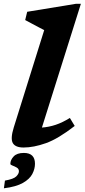

<svg xmlns="http://www.w3.org/2000/svg" viewBox="-28 -764 445 1010"><path d="M204.5 -605.5Q195.5 -610 177.2 -619.8Q159 -629.5 138.8 -640.2Q118.5 -651 104.5 -658.5L115 -702L371.5 -744H397.5L192.5 -93Q229 -95.5 265 -107.5Q301 -119.5 339.5 -143.5L365 -101.5Q277.5 -33.5 213.2 -10.8Q149 12 96 12Q53 12 39.5 -11.2Q26 -34.5 44.5 -94ZM26.5 98Q26.5 77.5 43.8 59Q61 40.5 97.5 40.5Q156 40.5 156 97.5Q156 124.5 142 151.2Q128 178 92.5 198.2Q57 218.5 -7.5 226.5L-2 186Q43.5 178 57.5 164Q71.5 150 71.5 137Q71.5 124 60.2 117.5Q49 111 37.8 107Q26.5 103 26.5 98Z"/></svg>

Font: Newsreader 6pt SemiBold
Style: Italic
Weight: 600
Italic angle: -17°
Designer: Hugues Gentile
Foundry: Production Type
Version: Version 1.003; ttfautohint (v1.8.3)